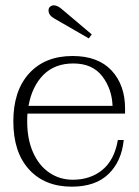

<svg xmlns="http://www.w3.org/2000/svg" viewBox="-20 -690 520 720"><path d="M162 -651Q162 -660 168 -665Q174 -670 182 -670Q196 -670 214 -654L324 -561L313 -546L183 -621Q162 -633 162 -651ZM83 -264Q82 -254 82 -234Q82 -168 104 -118.5Q126 -69 165 -42.5Q204 -16 253 -16Q319 -16 364 -53Q409 -90 422 -165H444Q436 -85 387 -37.5Q338 10 249 10Q148 10 89 -54.5Q30 -119 30 -235Q30 -350 89.5 -415Q149 -480 252 -480Q348 -480 398.5 -425.5Q449 -371 449 -283V-264ZM87 -293H402Q400 -356 363.5 -404Q327 -452 255 -452Q185 -452 142.5 -409Q100 -366 87 -293Z"/></svg>

Font: Taviraj ExtraLight
Style: Regular
Weight: 275
Designer: Katatrad Team
Foundry: CadsonDemak
Version: Version 1.001